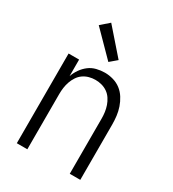

<svg xmlns="http://www.w3.org/2000/svg" viewBox="-184 -862 868 964"><g transform="rotate(30 250.0 -380.5)"><path d="M66 0V-520H127V-424Q135 -447 149 -467Q163 -487 182 -501.5Q201 -516 225 -522Q249 -528 273 -528Q297 -528 321.5 -521Q346 -514 365.5 -499Q385 -484 398.5 -462.5Q412 -441 420 -417.5Q428 -394 431 -369.5Q434 -345 434 -320V0H373V-320Q373 -339 370.5 -357Q368 -375 362 -392.5Q356 -410 345.5 -426Q335 -442 320 -452.5Q305 -463 287 -468Q269 -473 250 -473Q231 -473 213 -468Q195 -463 180 -452.5Q165 -442 154.5 -426Q144 -410 138 -392.5Q132 -375 129.5 -357Q127 -339 127 -320V0ZM260 -583 126 -719 174 -761 300 -617Z"/></g></svg>

Font: Iosevka SS04 Light
Style: Regular
Weight: 300
Monospace: yes
Designer: Belleve Invis
Foundry: Belleve Invis
Version: Version 19.0.0; ttfautohint (v1.8.4)